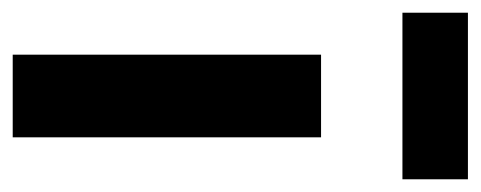

<svg xmlns="http://www.w3.org/2000/svg" viewBox="-251 -509 756 302"><g transform="rotate(90 127.0 -358.0)"><path d="M-4 -716H258V-613H-4ZM192 -485V0H62V-485Z"/></g></svg>

Font: Palanquin Dark
Style: Regular
Weight: 400
Designer: Pria Ravichandran
Version: Version 1.001